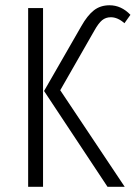

<svg xmlns="http://www.w3.org/2000/svg" viewBox="-20 -716 526 736"><path d="M392.1 0 148.9 -367.2 292 -616.2Q314.9 -656.7 339.8 -676.3Q364.7 -695.8 399.9 -695.8Q444.8 -695.8 480 -659.2L457 -627Q431.2 -649.9 404.8 -649.9Q385.3 -649.9 371.3 -638.4Q357.4 -627 340.8 -597.2L210.9 -370.1L458 0ZM145 -685.1V0H87.9V-685.1Z"/></svg>

Font: Fira Sans Compressed Light
Style: Regular
Weight: 300
Width: 1
Designer: Carrois Corporate & Edenspiekermann AG
Foundry: Carrois Corporate GbR & Edenspiekermann AG
Version: Version 4.203;PS 004.203;hotconv 1.0.88;makeotf.lib2.5.64775